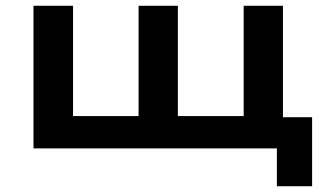

<svg xmlns="http://www.w3.org/2000/svg" viewBox="-20 -514 1133 665"><path d="M939 131V0H96V-494H233V-112H460V-494H596V-112H824V-494H960V-108H1061V131Z"/></svg>

Font: Nunito Sans 10pt Expanded
Style: Bold
Weight: 700
Width: 7
Designer: Vernon Adams
Foundry: Vernon Adams
Version: Version 3.101;gftools[0.9.27]